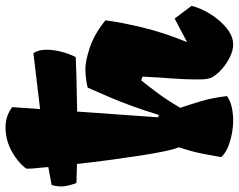

<svg xmlns="http://www.w3.org/2000/svg" viewBox="-150 -726 838 673"><g transform="rotate(-90 268.5 -389.0)"><path d="M177.7 9.8Q142.6 8.8 107.4 -2Q72.3 -12.7 54.7 -32.2Q61.5 -71.8 66.7 -97.2Q71.8 -122.6 77.1 -141.4Q82.5 -160.2 88.9 -179.7Q88.9 -180.2 89.1 -180.2Q89.4 -180.2 89.4 -180.7Q83 -193.8 75.2 -231Q67.4 -268.1 59.6 -319.3Q51.8 -370.6 44.2 -427.5Q36.6 -484.4 30.8 -537.6Q-6.3 -538.6 -36.1 -539.6Q-44.9 -563.5 -47.4 -583Q-49.8 -602.5 -43 -626.5L20 -638.2Q16.6 -670.9 15.1 -691.7Q13.7 -712.4 14.6 -715.8Q37.1 -745.6 75.4 -766.6Q113.8 -787.6 157.7 -788.1Q198.7 -788.6 230 -764.6L223.1 -667L419.4 -690.4Q431.2 -671.9 431.2 -645.3Q431.2 -618.7 423.8 -591.1Q416.5 -563.5 405.3 -542Q391.6 -541 337.9 -539.6Q284.2 -538.1 214.4 -537.1L194.3 -252.9L200.7 -251.5H201.2L202.6 -251Q219.2 -304.7 233.9 -344.7Q248.5 -384.8 263.9 -421.1Q279.3 -457.5 298.3 -500Q306.2 -502.4 323.5 -505.1Q340.8 -507.8 361.8 -508.3Q389.2 -508.8 437.3 -493.2Q485.4 -477.5 534.2 -438Q526.9 -380.9 509 -307.1Q491.2 -233.4 458 -151.9L540.5 -195.3L585 -136.2Q576.7 -102.5 555.4 -68.8Q534.2 -35.2 506.6 -12.9Q479 9.3 450.7 9.8Q428.2 10.3 401.4 -3.7Q374.5 -17.6 353.5 -39.1Q344.2 -48.8 335.7 -62Q327.1 -75.2 327.1 -107.9Q327.1 -141.1 328.1 -163.8Q329.1 -186.5 330.6 -206.1Q332 -225.6 333.7 -249.3Q335.4 -272.9 336.9 -308.1L323.7 -312.5Q307.1 -292 282 -258.5Q256.8 -225.1 227.5 -175.8Q239.7 -140.1 251.5 -100.6Q263.2 -61 268.6 -11.7Q251.5 0.5 227.3 5.4Q203.1 10.3 177.7 9.8Z"/></g></svg>

Font: Fruktur
Style: Regular
Weight: 400
Designer: Viktoriya Grabowska, Eben Sorkin
Foundry: Viktoriya Grabowska
Version: Version 1.008; ttfautohint (v1.8.4.7-5d5b)